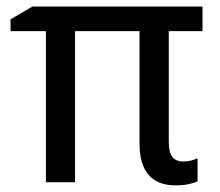

<svg xmlns="http://www.w3.org/2000/svg" viewBox="-20 -556 670 586"><path d="M539.1 -63Q552.7 -63 564.2 -66.2Q575.7 -69.3 583 -73.2V-2.9Q575.7 1.5 557.6 5.6Q539.6 9.8 516.1 9.8Q460.9 9.8 433.3 -22.5Q405.8 -54.7 405.8 -118.2V-460.9H209V0H120.1V-460.9H12.2V-497.1L79.1 -536.1H598.1V-460.9H495.1V-124Q495.1 -89.8 506.6 -76.4Q518.1 -63 539.1 -63Z"/></svg>

Font: WenQuanYi Micro Hei
Style: Regular
Weight: 400
Foundry: Ascender Corporation
Version: Version 0.2.0-beta